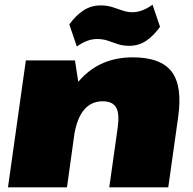

<svg xmlns="http://www.w3.org/2000/svg" viewBox="-20 -797 820 817"><path d="M481 -255Q489 -314 474 -340Q459 -366 416 -366Q368 -366 337 -329Q309 -295 297 -230L265 0H14L90 -540H299L313 -449Q318 -455 324 -461Q409 -553 545 -553Q664 -553 710.5 -492Q757 -431 738 -298L696 0H445ZM275 -693Q304 -733 336.5 -753.5Q369 -774 408 -774Q435 -774 457.5 -767Q480 -760 500.5 -752.5Q521 -745 544 -745Q564 -745 585.5 -753Q607 -761 629 -777L661 -683Q633 -644 601.5 -623Q570 -602 529 -602Q502 -602 480.5 -609.5Q459 -617 438.5 -624Q418 -631 393 -631Q372 -631 350.5 -623Q329 -615 307 -599Z"/></svg>

Font: Pathway Extreme 8pt Thin 12pt Black
Style: Italic
Weight: 900
Italic angle: -8°
Version: Version 1.001;gftools[0.9.26]